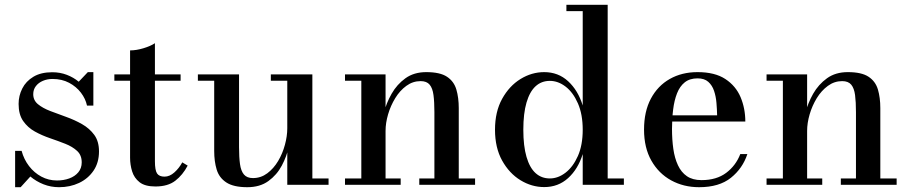

<svg xmlns="http://www.w3.org/2000/svg" viewBox="-20 -770 3790 800"><path d="M43 10V-141.5H70Q79.5 -106 101 -78Q122.5 -50 152.5 -34Q182.5 -18 217.5 -18Q245 -18 268.5 -26.5Q292 -35 306.2 -52Q320.5 -69 320.5 -93.5Q320.5 -123.5 301.2 -141.2Q282 -159 252.2 -170.8Q222.5 -182.5 188.8 -194Q155 -205.5 125.2 -222Q95.5 -238.5 76.5 -265.8Q57.5 -293 57.5 -337Q57.5 -371 72.8 -401.2Q88 -431.5 119.2 -450.2Q150.5 -469 197.5 -469Q230.5 -469 258.5 -458.2Q286.5 -447.5 308 -429.5L346 -469.5H369V-330H342.5Q336.5 -358.5 317.2 -383.8Q298 -409 268 -425Q238 -441 198.5 -441Q177 -441 158.8 -433.2Q140.5 -425.5 129.5 -411.2Q118.5 -397 118.5 -377.5Q118.5 -352 138.2 -335.8Q158 -319.5 189.2 -307.5Q220.5 -295.5 255.5 -283Q290.5 -270.5 321.8 -252.8Q353 -235 372.8 -208Q392.5 -181 392.5 -139Q392.5 -92.5 369.8 -59Q347 -25.5 309.5 -7.8Q272 10 226 10Q192 10 161.5 -2Q131 -14 106.5 -34.5L66 10Z M627.5 7Q584 7 561.5 -10.8Q539 -28.5 530.5 -56Q522 -83.5 522 -113V-560Q548 -560 577.8 -569Q607.5 -578 625.5 -590V-98Q625.5 -60.5 634.5 -47.2Q643.5 -34 665.5 -34Q687 -34 706.8 -51.8Q726.5 -69.5 739.5 -93.5L762 -80Q741.5 -41 710.5 -17Q679.5 7 627.5 7ZM456.5 -433.5V-460H732.5V-433.5Z M1010.5 10Q953 10 923 -9.8Q893 -29.5 882.8 -63.5Q872.5 -97.5 872.5 -141V-433.5H804.5V-460H976V-157Q976 -115 980 -86.2Q984 -57.5 996.5 -42.8Q1009 -28 1034 -28Q1067 -28 1093.5 -47.8Q1120 -67.5 1138.8 -99Q1157.5 -130.5 1167.2 -166.8Q1177 -203 1177 -235.5L1193 -237Q1193 -203.5 1184 -161.2Q1175 -119 1154.2 -80Q1133.5 -41 1098.2 -15.5Q1063 10 1010.5 10ZM1177 0V-433.5H1108.5V-460H1281.5V-26.5H1349V0Z M1586.5 -460V-26.5H1649.5V0H1417.5V-26.5H1485.5V-433.5H1417.5V-460ZM1891.5 -319.5V-26.5H1959.5V0H1727V-26.5H1790V-303Q1790 -345 1786.2 -373.8Q1782.5 -402.5 1770.2 -417.2Q1758 -432 1732.5 -432Q1700 -432 1673 -412.2Q1646 -392.5 1626.8 -361Q1607.5 -329.5 1597 -293.5Q1586.5 -257.5 1586.5 -224.5L1569 -223Q1569 -256.5 1579.2 -298.5Q1589.5 -340.5 1611.8 -379.5Q1634 -418.5 1669.5 -444Q1705 -469.5 1756 -469.5Q1813.5 -469.5 1842.5 -450.2Q1871.5 -431 1881.5 -397Q1891.5 -363 1891.5 -319.5Z M2247.5 9.5Q2195.5 9.5 2148.8 -19Q2102 -47.5 2072.2 -101Q2042.5 -154.5 2042.5 -229.5Q2042.5 -304.5 2072.2 -358.2Q2102 -412 2148.8 -440.8Q2195.5 -469.5 2247.5 -469.5Q2306 -469.5 2347.2 -431.5Q2388.5 -393.5 2408 -330.5V-723.5H2340V-750H2512V-26.5H2579.5V0H2408V-128Q2388.5 -65.5 2347.2 -28Q2306 9.5 2247.5 9.5ZM2271 -26.5Q2305.5 -26.5 2336.8 -50.8Q2368 -75 2388 -120.2Q2408 -165.5 2408 -229.5Q2408 -293.5 2388 -339.2Q2368 -385 2336.8 -409Q2305.5 -433 2271 -433Q2236 -433 2211.5 -410.5Q2187 -388 2173.8 -342.8Q2160.5 -297.5 2160.5 -229.5Q2160.5 -161.5 2173.8 -116.2Q2187 -71 2211.5 -48.8Q2236 -26.5 2271 -26.5Z M2893 10Q2828.5 10 2776.5 -18.5Q2724.5 -47 2694 -100.8Q2663.5 -154.5 2663.5 -230Q2663.5 -305.5 2692 -359Q2720.5 -412.5 2770.8 -441Q2821 -469.5 2886.5 -469.5Q2958.5 -469.5 3002.2 -440.8Q3046 -412 3065.8 -365Q3085.5 -318 3085.5 -263.5H2731V-289.5H2968Q2967.5 -314.5 2965.2 -341.5Q2963 -368.5 2955.2 -391.5Q2947.5 -414.5 2931.2 -429Q2915 -443.5 2886.5 -443.5Q2854 -443.5 2833.2 -427Q2812.5 -410.5 2801 -381.2Q2789.5 -352 2784.8 -314Q2780 -276 2780 -233Q2780 -188.5 2785.5 -149.8Q2791 -111 2804.8 -81.5Q2818.5 -52 2842.2 -35.8Q2866 -19.5 2903 -19.5Q2965.5 -19.5 3005.8 -49.8Q3046 -80 3064.5 -128H3094Q3074.5 -68.5 3025.5 -29.2Q2976.5 10 2893 10Z M3343 -460V-26.5H3406V0H3174V-26.5H3242V-433.5H3174V-460ZM3648 -319.5V-26.5H3716V0H3483.5V-26.5H3546.5V-303Q3546.5 -345 3542.8 -373.8Q3539 -402.5 3526.8 -417.2Q3514.5 -432 3489 -432Q3456.5 -432 3429.5 -412.2Q3402.5 -392.5 3383.2 -361Q3364 -329.5 3353.5 -293.5Q3343 -257.5 3343 -224.5L3325.5 -223Q3325.5 -256.5 3335.8 -298.5Q3346 -340.5 3368.2 -379.5Q3390.5 -418.5 3426 -444Q3461.5 -469.5 3512.5 -469.5Q3570 -469.5 3599 -450.2Q3628 -431 3638 -397Q3648 -363 3648 -319.5Z"/></svg>

Font: Bodoni Moda 9pt Medium
Style: Regular
Weight: 500
Designer: Owen Earl
Foundry: indestructible type
Version: Version 2.005